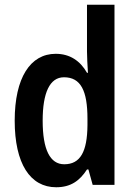

<svg xmlns="http://www.w3.org/2000/svg" viewBox="-20 -780 568 810"><path d="M217 10C278 10 316 -17 347 -65H353L371 0H463V-760H347V-563C347 -539 349 -506 351 -473H347C318 -524 274 -553 215 -553C108 -553 42 -452 42 -271C42 -90 107 10 217 10ZM251 -87C191 -87 160 -149 160 -271C160 -389 190 -454 250 -454C321 -454 349 -397 349 -279V-252C348 -140 319 -87 251 -87Z"/></svg>

Font: Noto Sans Lao UI Cond SemBd
Style: Regular
Weight: 600
Width: 3
Designer: Monotype Design Team
Foundry: Monotype Imaging Inc.
Version: Version 2.000